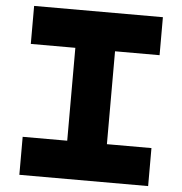

<svg xmlns="http://www.w3.org/2000/svg" viewBox="-55 -853 860 906"><g transform="rotate(5 375.0 -400.0)"><path d="M70 0V-180H281V-620H70V-800H680V-620H469V-180H680V0Z"/></g></svg>

Font: Martian Mono SemiExpanded ExtraBold
Style: Regular
Weight: 800
Width: 6
Designer: Roman Shamin
Foundry: Evil Martians
Version: Version 1.000